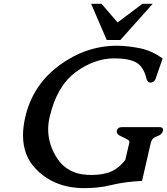

<svg xmlns="http://www.w3.org/2000/svg" viewBox="-20 -954 871 1002"><path d="M455.6 -934.1H509.8L593.8 -836.9L723.1 -934.1H776.9L607.9 -745.1H537.1ZM419.9 27.8Q265.1 27.8 168.5 -70.8Q100.1 -140.6 100.1 -248Q100.1 -292 111.8 -342.3Q150.4 -510.7 290 -613.3Q429.2 -715.3 589.8 -715.3H591.3Q648.4 -714.8 710.9 -702.1Q773.4 -689.5 828.6 -648.4L791 -540Q783.2 -522.9 765.1 -522.9H763.2Q749.5 -523.9 744.6 -543Q729 -607.4 689.9 -628.4Q650.9 -649.4 576.2 -649.4Q472.7 -649.4 374.5 -577.1Q276.4 -504.9 238.8 -342.3Q231.4 -310.5 231.4 -279.3Q231.4 -209 269 -142.6Q323.7 -46.9 436.5 -41.5Q448.2 -41 458 -41Q510.7 -41 549.8 -54.7Q595.2 -70.8 633.8 -119.1L654.8 -209Q656.7 -218.8 647.9 -224.1Q637.2 -231 611.8 -242.7Q588.9 -252.9 588.9 -267.1Q588.9 -269 589.4 -270.5Q593.8 -290.5 616.2 -290.5H812Q830.6 -290.5 831.1 -276.9Q831.1 -273.9 830.1 -270.5Q825.7 -251.5 799.3 -242.7Q772.9 -233.9 767.1 -209L721.2 -9.8Q634.8 -5.9 562.5 11.2Q523.9 21 487.8 24.4Q452.1 27.8 419.9 27.8Z"/></svg>

Font: Caudex
Style: Bold
Weight: 700
Italic angle: -13°
Version: Version 1.04